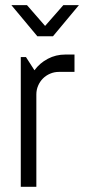

<svg xmlns="http://www.w3.org/2000/svg" viewBox="-20 -720 327 740"><path d="M207 -442.9Q189 -442.9 173.1 -436Q157.2 -429.2 145.5 -417.5Q133.8 -405.8 127 -389.9Q120.1 -374 120.1 -356V0H60.1V-500H80.1L112.8 -449.2Q133.3 -477.1 164.3 -493.4Q195.3 -509.8 231.9 -509.8H267.1V-442.9ZM184.1 -580.1H124L23.9 -700.2H84L153.8 -620.1L224.1 -700.2H284.2Z"/></svg>

Font: Abel
Style: Regular
Weight: 400
Designer: Matthew Desmond
Foundry: Matthew Desmond
Version: Version 1.003